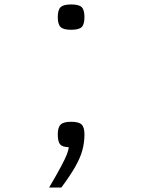

<svg xmlns="http://www.w3.org/2000/svg" viewBox="-20 -648 640 864"><path d="M201 196Q235 138 254 102.5Q273 67 281 46.5Q289 26 289 14Q261 14 250.5 1.5Q240 -11 240 -43Q240 -75 253 -87.5Q266 -100 300 -100Q335 -100 347.5 -87.5Q360 -75 360 -43Q360 -6 350.5 28.5Q341 63 318.5 102.5Q296 142 256 196ZM300 -514Q266 -514 253 -526Q240 -538 240 -571Q240 -604 253 -616Q266 -628 300 -628Q335 -628 347.5 -616Q360 -604 360 -571Q360 -538 347.5 -526Q335 -514 300 -514Z"/></svg>

Font: Victor Mono Thin Thin
Style: Regular
Weight: 250
Monospace: yes
Version: Version 1.561;gftools[0.9.30]